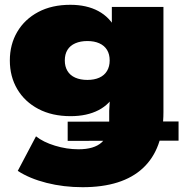

<svg xmlns="http://www.w3.org/2000/svg" viewBox="-20 -576 765 800"><path d="M324 204Q245 204 174 186Q103 168 54 136L130 -8Q160 16 209 31Q258 46 307 46Q372 46 403.5 17.5Q435 -11 435 -68V-114L445 -294L446 -464V-547H661V-109Q661 45 575.5 124.5Q490 204 324 204ZM262 11V-69L724 -70V10ZM274 -92Q197 -92 140 -122Q83 -152 52 -204.5Q21 -257 21 -324Q21 -391 52 -443.5Q83 -496 139.5 -526Q196 -556 273 -556Q341 -556 389.5 -530Q438 -504 464 -452.5Q490 -401 490 -322Q490 -244 464.5 -193Q439 -142 390.5 -117Q342 -92 274 -92ZM344 -243Q373 -243 394 -252.5Q415 -262 426 -280.5Q437 -299 437 -324Q437 -350 426 -368Q415 -386 394 -395.5Q373 -405 344 -405Q315 -405 293.5 -395.5Q272 -386 261 -368Q250 -350 250 -324Q250 -299 261 -280.5Q272 -262 293.5 -252.5Q315 -243 344 -243Z"/></svg>

Font: MOST Montserrat Black
Style: Regular
Weight: 900
Designer: Julieta Ulanovsky
Foundry: Julieta Ulanovsky
Version: Version 8.000;March 11, 2024;FontCreator 15.0.0.2926 64-bit